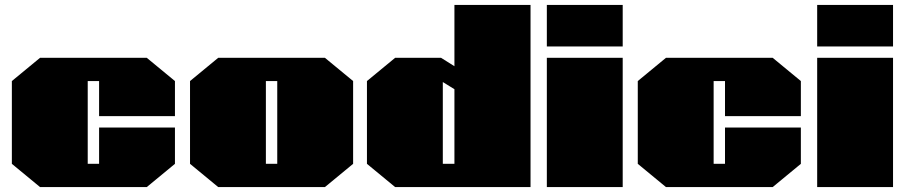

<svg xmlns="http://www.w3.org/2000/svg" viewBox="-20 -757 3667 777"><path d="M142 0 28 -94V-429L142 -523H574L688 -429V-287H381V-429H335V-94H381V-241H688V-94L574 0Z M863 0 749 -94V-429L863 -523H1295L1409 -429V-94L1295 0ZM1056 -94H1102V-429H1056Z M1579 0 1465 -94V-429L1579 -523H1765L1819 -489V-737H2127V0ZM1772 -94H1819V-396L1772 -425Z M2193 -569V-737H2500V-569ZM2193 0V-523H2500V0Z M2675 0 2561 -94V-429L2675 -523H3107L3221 -429V-287H2914V-429H2868V-94H2914V-241H3221V-94L3107 0Z M3287 -569V-737H3594V-569ZM3287 0V-523H3594V0Z"/></svg>

Font: Tomorrow Black
Style: Regular
Weight: 900
Designer: Tony de Marco, Monica Rizzolli
Foundry: Just in Type
Version: Version 2.002